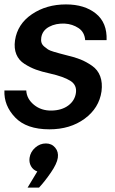

<svg xmlns="http://www.w3.org/2000/svg" viewBox="-20 -578 523 870"><path d="M204 8Q100 8 48.5 -46Q-3 -100 0 -168H99Q101 -130 134 -103Q167 -76 214 -77Q260 -78 289.5 -100Q319 -122 324 -157Q329 -193 298.5 -212Q268 -231 206 -245Q169 -253 143 -262.5Q117 -272 91 -288.5Q65 -305 54 -332Q43 -359 48 -395Q59 -469 124.5 -513.5Q190 -558 279 -558Q363 -558 414.5 -516.5Q466 -475 463 -396H366Q363 -433 335.5 -451Q308 -469 274 -471Q233 -473 202.5 -456.5Q172 -440 167 -408Q165 -395 168 -385Q171 -375 180.5 -367Q190 -359 197.5 -354Q205 -349 223.5 -343.5Q242 -338 251.5 -335.5Q261 -333 284 -327Q319 -319 345 -308.5Q371 -298 397 -280Q423 -262 434 -232.5Q445 -203 440 -164Q429 -88 363.5 -40Q298 8 204 8ZM149 199Q130 192 120.5 175Q111 158 114 137Q118 110 139.5 91Q161 72 188 72Q214 72 230 91Q246 110 242 137Q238 164 210.5 204Q183 244 157 272H105Z"/></svg>

Font: Oakes Grotesk Medium
Style: Italic
Weight: 500
Italic angle: -8°
Designer: Samuel Oakes
Foundry: Samuel Oakes
Version: Version 1.000;PS 001.000;hotconv 1.0.88;makeotf.lib2.5.64775